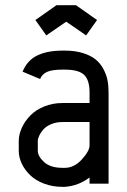

<svg xmlns="http://www.w3.org/2000/svg" viewBox="-20 -707 490 739"><path d="M272.5 -687 353.5 -629.9 311.5 -570.8 234.9 -623.5 158.2 -570.8 116.2 -629.9 197.3 -687ZM220.7 -237.3Q196.3 -237.3 176.8 -229Q157.2 -220.7 146.7 -208.5Q136.2 -196.3 130.9 -184.8Q125.5 -173.3 125.5 -164.6V-126.5Q125.5 -105.5 149.7 -83.3Q173.8 -61 220.7 -61H229.5Q265.6 -61 295.2 -93.5Q324.7 -126 324.7 -147.5V-237.3ZM220.7 -512.2H229.5Q268.6 -512.2 298.6 -502.9Q328.6 -493.7 347.2 -478.8Q365.7 -463.9 377.4 -442.4Q389.2 -420.9 393.6 -398.9Q397.9 -377 397.9 -351.1V0H324.7V-23.9Q282.2 8.3 229.5 12.2H220.7Q182.6 12.2 150.1 0Q117.7 -12.2 96.7 -32.2Q75.7 -52.2 64 -76.7Q52.2 -101.1 52.2 -126.5V-164.6Q52.2 -189.5 64 -215.1Q75.7 -240.7 96.4 -262.2Q117.2 -283.7 149.9 -297.1Q182.6 -310.5 220.7 -310.5H324.7V-351.1Q324.7 -398.9 303.7 -418.9Q282.7 -439 229.5 -439H220.7Q180.7 -439 161.4 -430.4Q142.1 -421.9 134.3 -402.8L66.9 -431.2Q85 -475.1 123.8 -493.7Q162.6 -512.2 220.7 -512.2Z"/></svg>

Font: Anka/Coder Narrow
Style: Regular
Weight: 400
Width: 3
Monospace: yes
Version: Version 001.100